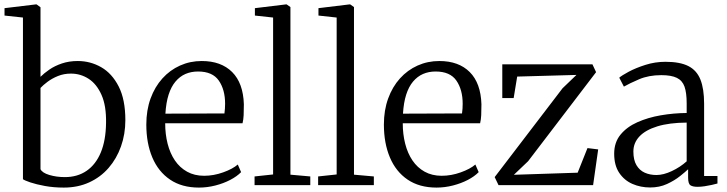

<svg xmlns="http://www.w3.org/2000/svg" viewBox="-26 -839 3292 870"><path d="M-5.5 -768.5V-802L135.5 -819H140L157.5 -806V-491Q173.5 -507 197.8 -523.8Q222 -540.5 254.5 -551.5Q287 -562.5 326.5 -562.5Q383.5 -562.5 432.5 -534.5Q481.5 -506.5 511.8 -447.2Q542 -388 542 -294.5Q542 -231 522.2 -175.5Q502.5 -120 466 -78Q429.5 -36 378 -12.5Q326.5 11 263 11Q217.5 11 177.8 3.8Q138 -3.5 111.5 -12.5Q85 -21.5 78 -27V-759.5ZM295.5 -505.5Q263.5 -505.5 236.5 -494.5Q209.5 -483.5 189.2 -468.2Q169 -453 157.5 -440.5V-72.5Q165 -56 197.5 -46.2Q230 -36.5 268 -36.5Q325 -36.5 366.5 -65Q408 -93.5 430.8 -148.2Q453.5 -203 454.5 -281.5Q456 -359.5 434 -409Q412 -458.5 375.5 -482Q339 -505.5 295.5 -505.5Z M875.5 11Q798 11 744.8 -25Q691.5 -61 664.2 -125.5Q637 -190 637 -274.5Q637 -339.5 656.2 -392.5Q675.5 -445.5 709.8 -483.5Q744 -521.5 789.8 -542Q835.5 -562.5 888 -562.5Q976 -562.5 1026 -512.5Q1076 -462.5 1079 -366.5Q1079 -338 1078 -317.2Q1077 -296.5 1073 -280.5H722.5Q722.5 -231 733.5 -187.8Q744.5 -144.5 766.5 -112Q788.5 -79.5 821.8 -61Q855 -42.5 899 -42.5Q942 -42.5 985.2 -58Q1028.5 -73.5 1051.5 -93.5L1066.5 -59Q1047.5 -39.5 1017.2 -23.8Q987 -8 950 1.5Q913 11 875.5 11ZM723.5 -324 991 -325Q992.5 -333.5 993.2 -346.8Q994 -360 994 -369Q994 -432.5 965.5 -473.8Q937 -515 871.5 -515Q840 -515 814.2 -503.8Q788.5 -492.5 769 -469.2Q749.5 -446 738 -410Q726.5 -374 723.5 -324Z M1211.5 -48.5V-759.5L1129 -768.5V-802L1269 -819H1273L1290 -807V-47.5L1380 -39.5V0H1127.5V-39.5Z M1499.5 -48.5V-759.5L1417 -768.5V-802L1557 -819H1561L1578 -807V-47.5L1668 -39.5V0H1415.5V-39.5Z M1952 11Q1874.5 11 1821.2 -25Q1768 -61 1740.8 -125.5Q1713.5 -190 1713.5 -274.5Q1713.5 -339.5 1732.8 -392.5Q1752 -445.5 1786.2 -483.5Q1820.5 -521.5 1866.2 -542Q1912 -562.5 1964.5 -562.5Q2052.5 -562.5 2102.5 -512.5Q2152.5 -462.5 2155.5 -366.5Q2155.5 -338 2154.5 -317.2Q2153.5 -296.5 2149.5 -280.5H1799Q1799 -231 1810 -187.8Q1821 -144.5 1843 -112Q1865 -79.5 1898.2 -61Q1931.5 -42.5 1975.5 -42.5Q2018.5 -42.5 2061.8 -58Q2105 -73.5 2128 -93.5L2143 -59Q2124 -39.5 2093.8 -23.8Q2063.5 -8 2026.5 1.5Q1989.5 11 1952 11ZM1800 -324 2067.5 -325Q2069 -333.5 2069.8 -346.8Q2070.5 -360 2070.5 -369Q2070.5 -432.5 2042 -473.8Q2013.5 -515 1948 -515Q1916.5 -515 1890.8 -503.8Q1865 -492.5 1845.5 -469.2Q1826 -446 1814.5 -410Q1803 -374 1800 -324Z M2586 -499.5 2317.5 -492 2301.5 -394.5H2250V-547.5H2658.5L2675 -512L2367 -108.5L2302.5 -47L2591.5 -56.5L2636 -168L2684.5 -162L2661.5 0H2233L2215.5 -36.5L2523 -439Z M2920 10.5Q2877 10.5 2840 -5.5Q2803 -21.5 2780 -55.5Q2757 -89.5 2757 -142.5Q2757 -194 2785.8 -229Q2814.5 -264 2862.2 -285.2Q2910 -306.5 2968 -316.5Q3026 -326.5 3085.5 -327V-370.5Q3085.5 -418.5 3075.8 -446.2Q3066 -474 3041 -486.2Q3016 -498.5 2970.5 -498.5Q2913.5 -498.5 2869.8 -479.8Q2826 -461 2801 -446.5L2780 -487Q2790.5 -496.5 2822.5 -513.8Q2854.5 -531 2898.5 -545Q2942.5 -559 2989.5 -559Q3054.5 -559 3092.8 -539.8Q3131 -520.5 3147.8 -478.5Q3164.5 -436.5 3164.5 -369V-41.5H3225V-7.5Q3214 -4.5 3198.8 -1Q3183.5 2.5 3166.5 5Q3149.5 7.5 3134.5 7.5Q3113 7.5 3102.5 0.5Q3092 -6.5 3092 -34.5V-72Q3080 -60.5 3055.2 -40.8Q3030.5 -21 2996.2 -5.2Q2962 10.5 2920 10.5ZM2948.5 -46Q2980.5 -46 3018.2 -63.8Q3056 -81.5 3085.5 -108V-283.5Q3006.5 -283 2952.8 -266.5Q2899 -250 2871.5 -220.8Q2844 -191.5 2844 -152.5Q2844 -114 2858 -90.5Q2872 -67 2895.5 -56.5Q2919 -46 2948.5 -46Z"/></svg>

Font: Merriweather 36pt Light
Style: Regular
Weight: 300
Designer: Eben Sorkin
Foundry: Eben Sorkin
Version: Version 2.100